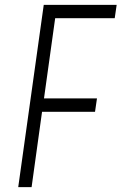

<svg xmlns="http://www.w3.org/2000/svg" viewBox="-20 -770 500 790"><path d="M55 0 160 -750H460L452 -695H207L161 -365H379L371 -310H153L110 0Z"/></svg>

Font: Mohave Light Light
Style: Italic
Weight: 300
Italic angle: -8°
Version: Version 2.003